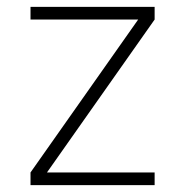

<svg xmlns="http://www.w3.org/2000/svg" viewBox="-20 -540 540 560"><path d="M69 0V-37L383 -483H69V-520H431V-483L117 -37H431V0Z"/></svg>

Font: Iosevka SS18 Extralight
Style: Regular
Weight: 200
Monospace: yes
Designer: Belleve Invis
Foundry: Belleve Invis
Version: Version 25.1.1; ttfautohint (v1.8.4)